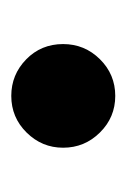

<svg xmlns="http://www.w3.org/2000/svg" viewBox="40 -269 229 349"><g transform="rotate(90 154.5 -94.5)"><path d="M60.1 -94.7Q60.1 -133.8 87.6 -161.6Q115.2 -189.5 154.3 -189.5Q193.4 -189.5 220.9 -161.6Q248.5 -133.8 248.5 -94.7Q248.5 -56.2 220.9 -28.3Q193.4 -0.5 154.3 -0.5Q115.7 -0.5 87.9 -27.6Q60.1 -54.7 60.1 -94.7Z"/></g></svg>

Font: Vazir Black WOL-UI
Style: Black-WOL-UI
Weight: 900
Designer: Saber Rastikerdar
Foundry: Saber Rastikerdar
Version: Version 30.0.0